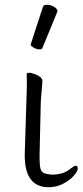

<svg xmlns="http://www.w3.org/2000/svg" viewBox="-20 -779 346 805"><path d="M184 6Q78 6 84 -143L91 -364Q94 -418 92 -470Q93 -474 101.5 -474Q110 -474 124 -469Q155 -458 157 -443V-442L158 -440L151 -353L146 -135Q145 -109 147.5 -83.5Q150 -58 167 -52.5Q184 -47 200 -47Q246 -47 276 -72Q291 -84 299 -84Q305 -84 306 -73.5Q307 -63 290 -43Q273 -23 244.5 -8.5Q216 6 184 6ZM158 -578Q156 -572 145 -572Q134 -572 121.5 -579Q109 -586 109 -590V-594L160 -750Q162 -759 177 -759Q192 -759 206.5 -750.5Q221 -742 221 -732Q221 -730 220 -729Z"/></svg>

Font: LXGW WenKai TC Light
Style: Regular
Weight: 300
Designer: LXGW / Fontworks Inc.
Foundry: LXGW / Fontworks Inc.
Version: Version 1.330